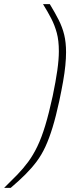

<svg xmlns="http://www.w3.org/2000/svg" viewBox="-91 -763 407 933"><path d="M-71 150Q-36 116 -7 86Q22 56 46 23.5Q70 -9 90.5 -51.5Q111 -94 129 -153.5Q147 -213 165 -296Q180 -368 187.5 -421Q195 -474 195 -514Q195 -566 185 -603Q175 -640 158 -673Q141 -706 118 -743H151Q176 -702 194 -666.5Q212 -631 221 -594Q230 -557 230 -509Q230 -480 226.5 -444.5Q223 -409 215.5 -366.5Q208 -324 197 -272Q181 -198 164.5 -144Q148 -90 129.5 -50Q111 -10 87 22Q63 54 32.5 84.5Q2 115 -39 150Z"/></svg>

Font: Saira SemiExpanded Thin
Style: Italic
Weight: 250
Width: 6
Italic angle: -12°
Designer: Hector Gatti with collaboration of the Omnibus-Type team
Foundry: Omnibus-Type
Version: Version 1.101